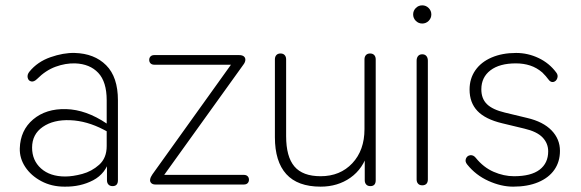

<svg xmlns="http://www.w3.org/2000/svg" viewBox="-20 -690 2172 718"><path d="M54 -135Q56 -203 104 -243.5Q152 -284 227 -282Q302 -280 379 -228L391 -220L383 -197L368 -205Q305 -238 242.5 -240.5Q180 -243 140 -215.5Q100 -188 100 -138Q100 -90 133.5 -60Q167 -30 224 -30Q252 -30 287.5 -39.5Q323 -49 351 -74Q379 -99 379 -144V-315Q379 -384 347.5 -417.5Q316 -451 261 -453Q225 -454 188 -440.5Q151 -427 119 -395Q107 -383 96.5 -385.5Q86 -388 83.5 -399.5Q81 -411 90 -422Q120 -459 168.5 -476Q217 -493 259 -492Q333 -490 377 -446Q421 -402 421 -315V-16Q421 -5 416 0.5Q411 6 401 6Q391 6 385.5 0Q380 -6 380 -16V-97H391Q376 -41 328.5 -16Q281 9 221 8Q173 8 134.5 -12.5Q96 -33 74.5 -65.5Q53 -98 54 -135Z M550 -38 853 -461V-448H557Q548 -448 543 -453Q538 -458 538 -466Q538 -474 543 -479Q548 -484 557 -484H874Q886 -484 892 -479Q898 -474 897.5 -465.5Q897 -457 890 -448L584 -22V-36H892Q901 -36 906 -31Q911 -26 911 -18Q911 -10 906 -5Q901 0 892 0H561Q551 0 545.5 -5.5Q540 -11 541.5 -19.5Q543 -28 550 -38Z M1008 -177V-468Q1008 -478 1013.5 -484Q1019 -490 1029 -490Q1039 -490 1044.5 -484Q1050 -478 1050 -468V-181Q1050 -104 1081 -67.5Q1112 -31 1179 -31Q1252 -31 1297.5 -79.5Q1343 -128 1343 -207V-468Q1343 -478 1348.5 -484Q1354 -490 1364 -490Q1374 -490 1379.5 -484Q1385 -478 1385 -468V-16Q1385 -5 1380 0.5Q1375 6 1365 6Q1355 6 1349.5 0Q1344 -6 1344 -16V-121H1356Q1338 -59 1290.5 -25.5Q1243 8 1179 8Q1093 8 1050.5 -39Q1008 -86 1008 -177Z M1538 -19V-463Q1538 -474 1543.5 -480.5Q1549 -487 1559 -487Q1569 -487 1574.5 -480.5Q1580 -474 1580 -463V-19Q1580 -8 1574.5 -2.5Q1569 3 1559 3Q1549 3 1543.5 -3Q1538 -9 1538 -19ZM1525 -636Q1525 -650 1535 -660Q1545 -670 1559 -670Q1573 -670 1583 -660Q1593 -650 1593 -636Q1593 -622 1583 -612Q1573 -602 1559 -602Q1545 -602 1535 -612Q1525 -622 1525 -636Z M1727 -75Q1718 -86 1722.5 -97Q1727 -108 1738.5 -109.5Q1750 -111 1759 -100Q1788 -64 1826 -47.5Q1864 -31 1902 -31Q1966 -31 1998 -55.5Q2030 -80 2030 -124Q2030 -154 2009 -176Q1988 -198 1941 -209L1858 -229Q1795 -244 1765.5 -275Q1736 -306 1736 -355Q1736 -396 1757.5 -427Q1779 -458 1818.5 -475Q1858 -492 1910 -492Q1954 -492 1994 -473Q2034 -454 2060 -419Q2068 -409 2064 -397.5Q2060 -386 2049.5 -383.5Q2039 -381 2030 -394Q2023 -404 2008 -419Q1987 -437 1962.5 -445Q1938 -453 1909 -453Q1848 -453 1814 -427Q1780 -401 1780 -356Q1780 -321 1801 -300.5Q1822 -280 1868 -269L1951 -249Q2011 -235 2042.5 -202.5Q2074 -170 2074 -126Q2074 -85 2053 -55Q2032 -25 1992.5 -8.5Q1953 8 1899 8Q1854 8 1806.5 -13.5Q1759 -35 1727 -75Z"/></svg>

Font: SN Pro Thin
Style: Regular
Weight: 200
Designer: Tobias Whetton
Foundry: Supernotes
Version: Version 1.003;Glyphs 3.3 (3324)